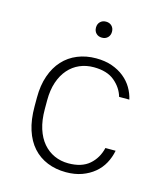

<svg xmlns="http://www.w3.org/2000/svg" viewBox="-104 -749 712 834"><g transform="rotate(15 252.5 -332.5)"><path d="M270 6Q224 6 186 -9.5Q148 -25 121 -55Q94 -85 79.5 -130Q65 -175 65 -235V-275Q65 -330 80 -373Q95 -416 122 -445.5Q149 -475 187 -490.5Q225 -506 270 -506Q310 -506 341.5 -495Q373 -484 396.5 -465Q420 -446 434.5 -421.5Q449 -397 455 -370H409Q398 -409 364 -437.5Q330 -466 270 -466Q236 -466 207 -453.5Q178 -441 156.5 -416.5Q135 -392 123 -356.5Q111 -321 111 -275V-235Q111 -185 123 -147.5Q135 -110 156.5 -85Q178 -60 207 -47Q236 -34 270 -34Q330 -34 364 -63.5Q398 -93 409 -140H455Q449 -109 434.5 -82.5Q420 -56 396.5 -36.5Q373 -17 341.5 -5.5Q310 6 270 6ZM270 -599Q254 -599 244 -609Q234 -619 234 -635Q234 -651 244 -661Q254 -671 270 -671Q286 -671 296 -661Q306 -651 306 -635Q306 -619 296 -609Q286 -599 270 -599Z"/></g></svg>

Font: PT Root UI Light
Style: Regular
Weight: 300
Designer: Vitaly Kuzmin
Foundry: ParaType Ltd.
Version: Version 2.000G